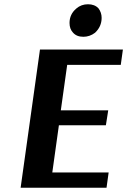

<svg xmlns="http://www.w3.org/2000/svg" viewBox="-20 -883 598 903"><path d="M339 -843Q362 -863 394 -863Q425 -863 443 -844Q458 -824 458 -799Q458 -758 427 -729Q402 -710 372 -710Q340 -710 323 -730Q307 -747 307 -775Q307 -816 339 -843ZM481 0H77L168 -650H558L548 -578H296L266 -364H489L478 -294H257L226 -72H491Z"/></svg>

Font: Arsenal
Style: Bold Italic
Weight: 700
Italic angle: -9.10001°
Designer: Andrij Shevchenko
Foundry: Stairsfor
Version: Version 2.001;PS 002.001;hotconv 1.0.88;makeotf.lib2.5.64775